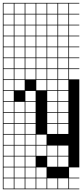

<svg xmlns="http://www.w3.org/2000/svg" viewBox="-20 -1025 578 1352"><path d="M0 307.7V-1004.8H538.5V-1000H466.3V-927.9H538.5V-923.1H466.3V-851H538.5V-846.2H466.3V-774H538.5V-769.2H466.3V-697.1H538.5V-692.3H466.3V-620.2H538.5V-615.4H466.3V-543.3H538.5V-538.5H466.3V-466.3H538.5V153.8H466.3V226H538.5V230.8H466.3V302.9H538.5V307.7ZM389.4 -927.9H461.5V-1000H389.4ZM312.5 -927.9H384.6V-1000H312.5ZM235.6 -927.9H307.7V-1000H235.6ZM158.7 -927.9H230.8V-1000H158.7ZM81.7 -927.9H153.8V-1000H81.7ZM4.8 -927.9H76.9V-1000H4.8ZM389.4 -851H461.5V-923.1H389.4ZM312.5 -851H384.6V-923.1H312.5ZM235.6 -851H307.7V-923.1H235.6ZM158.7 -851H230.8V-923.1H158.7ZM81.7 -851H153.8V-923.1H81.7ZM4.8 -851H76.9V-923.1H4.8ZM389.4 -774H461.5V-846.2H389.4ZM312.5 -774H384.6V-846.2H312.5ZM235.6 -774H307.7V-846.2H235.6ZM158.7 -774H230.8V-846.2H158.7ZM4.8 -774H76.9V-846.2H4.8ZM81.7 -774H153.8V-846.2H81.7ZM158.7 -697.1H230.8V-769.2H158.7ZM389.4 -697.1H461.5V-769.2H389.4ZM81.7 -697.1H153.8V-769.2H81.7ZM312.5 -697.1H384.6V-769.2H312.5ZM4.8 -697.1H76.9V-769.2H4.8ZM235.6 -697.1H307.7V-769.2H235.6ZM389.4 -620.2H461.5V-692.3H389.4ZM81.7 -620.2H153.8V-692.3H81.7ZM4.8 -620.2H76.9V-692.3H4.8ZM312.5 -620.2H384.6V-692.3H312.5ZM235.6 -620.2H307.7V-692.3H235.6ZM158.7 -620.2H230.8V-692.3H158.7ZM235.6 -543.3H307.7V-615.4H235.6ZM389.4 -543.3H461.5V-615.4H389.4ZM81.7 -543.3H153.8V-615.4H81.7ZM312.5 -543.3H384.6V-615.4H312.5ZM158.7 -543.3H230.8V-615.4H158.7ZM4.8 -543.3H76.9V-615.4H4.8ZM389.4 -466.3H461.5V-538.5H389.4ZM81.7 -466.3H153.8V-538.5H81.7ZM312.5 -466.3H384.6V-538.5H312.5ZM235.6 -466.3H307.7V-538.5H235.6ZM158.7 -466.3H230.8V-538.5H158.7ZM4.8 -466.3H76.9V-538.5H4.8ZM389.4 -389.4H461.5V-461.5H389.4ZM81.7 -389.4H153.8V-461.5H81.7ZM312.5 -389.4H384.6V-461.5H312.5ZM235.6 -389.4H307.7V-461.5H235.6ZM4.8 -389.4H76.9V-461.5H4.8ZM76.9 -384.6H4.8V-312.5H76.9ZM158.7 -312.5H230.8V-384.6H158.7ZM312.5 -312.5H384.6V-384.6H312.5ZM389.4 -312.5H461.5V-384.6H389.4ZM158.7 -235.6H230.8V-307.7H158.7ZM4.8 -235.6H76.9V-307.7H4.8ZM81.7 -235.6H153.8V-307.7H81.7ZM312.5 -235.6H384.6V-307.7H312.5ZM389.4 -235.6H461.5V-307.7H389.4ZM158.7 -158.7H230.8V-230.8H158.7ZM4.8 -158.7H76.9V-230.8H4.8ZM81.7 -158.7H153.8V-230.8H81.7ZM312.5 -158.7H384.6V-230.8H312.5ZM389.4 -158.7H461.5V-230.8H389.4ZM81.7 -81.7H153.8V-153.8H81.7ZM158.7 -81.7H230.8V-153.8H158.7ZM4.8 -81.7H76.9V-153.8H4.8ZM312.5 -81.7H384.6V-153.8H312.5ZM389.4 -81.7H461.5V-153.8H389.4ZM81.7 -4.8H153.8V-76.9H81.7ZM235.6 -4.8H307.7V-76.9H235.6ZM158.7 -4.8H230.8V-76.9H158.7ZM4.8 -4.8H76.9V-76.9H4.8ZM81.7 72.1H153.8V0H81.7ZM235.6 72.1H307.7V0H235.6ZM312.5 72.1H384.6V0H312.5ZM158.7 72.1H230.8V0H158.7ZM4.8 72.1H76.9V0H4.8ZM389.4 72.1H461.5V0H389.4ZM158.7 149H230.8V76.9H158.7ZM389.4 149H461.5V76.9H389.4ZM4.8 149H76.9V76.9H4.8ZM312.5 149H384.6V76.9H312.5ZM81.7 149H153.8V76.9H81.7ZM158.7 226H230.8V153.8H158.7ZM81.7 226H153.8V153.8H81.7ZM235.6 226H307.7V153.8H235.6ZM4.8 226H76.9V153.8H4.8ZM81.7 302.9H153.8V230.8H81.7ZM158.7 302.9H230.8V230.8H158.7ZM389.4 302.9H461.5V230.8H389.4ZM312.5 302.9H384.6V230.8H312.5ZM235.6 302.9H307.7V230.8H235.6ZM4.8 302.9H76.9V230.8H4.8Z"/></svg>

Font: Jacquarda Bastarda 9 Charted
Style: Regular
Weight: 400
Designer: Sarah Cadigan-Fried
Version: Version 1.000; ttfautohint (v1.8.4.7-5d5b)